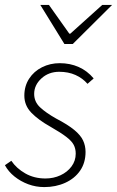

<svg xmlns="http://www.w3.org/2000/svg" viewBox="-21 -749 476 781"><path d="M159 12Q125 12 94 0.5Q63 -11 38 -31Q13 -51 -1 -77L25 -95Q46 -64 82 -43.5Q118 -23 164 -23Q197 -23 225 -36Q253 -49 270 -72Q287 -95 287 -124Q287 -144 279 -159.5Q271 -175 249 -192Q227 -209 185 -233Q135 -261 106.5 -290.5Q78 -320 78 -360Q78 -399 97.5 -429Q117 -459 150 -475.5Q183 -492 222 -492Q264 -492 299 -476.5Q334 -461 360 -430L335 -408Q315 -431 286 -444Q257 -457 220 -457Q177 -457 147.5 -430Q118 -403 118 -367Q118 -335 142 -312.5Q166 -290 207 -267Q255 -242 281 -220.5Q307 -199 317 -177.5Q327 -156 327 -131Q327 -87 305 -55Q283 -23 244.5 -5.5Q206 12 159 12ZM241 -570 143 -729H178L261 -612H265L395 -729H435L275 -570Z"/></svg>

Font: Source Sans 3 Light
Style: Italic
Weight: 300
Italic angle: -11°
Designer: Paul D. Hunt
Foundry: Adobe
Version: Version 3.046;hotconv 1.0.118;makeotfexe 2.5.65603